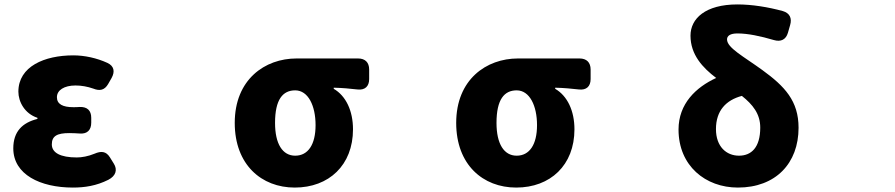

<svg xmlns="http://www.w3.org/2000/svg" viewBox="-20 -793 4040 867"><path d="M309 54C363 54 415 46 469 19C504 1 511 -27 494 -54L476 -83C459 -110 437 -112 407 -99C378 -87 349 -82 327 -82C253 -82 214 -103 214 -141C214 -179 238 -192 293 -192C309 -192 325 -191 342 -190C374 -188 392 -206 392 -239V-261C392 -294 374 -311 340 -310C330 -309 320 -309 311 -309C263 -309 237 -323 237 -354C237 -386 270 -407 321 -407C348 -407 375 -402 401 -393C431 -381 452 -386 468 -413L484 -441C500 -470 495 -495 465 -509C417 -531 362 -543 311 -543C181 -543 63 -493 63 -379C63 -334 91 -280 149 -261V-256C81 -239 40 -199 40 -123C40 -5 162 54 309 54Z M1311 54C1465 54 1574 -47 1574 -209C1574 -293 1542 -360 1487 -392V-397C1527 -396 1559 -393 1594 -389C1628 -385 1647 -403 1647 -436V-479C1647 -511 1629 -529 1597 -529H1319C1176 -529 1040 -434 1040 -238C1040 -49 1161 54 1311 54ZM1222 -238C1222 -344 1257 -385 1313 -385C1372 -385 1405 -315 1405 -228C1405 -140 1371 -90 1313 -90C1256 -90 1222 -143 1222 -238Z M2311 54C2465 54 2574 -47 2574 -209C2574 -293 2542 -360 2487 -392V-397C2527 -396 2559 -393 2594 -389C2628 -385 2647 -403 2647 -436V-479C2647 -511 2629 -529 2597 -529H2319C2176 -529 2040 -434 2040 -238C2040 -49 2161 54 2311 54ZM2222 -238C2222 -344 2257 -385 2313 -385C2372 -385 2405 -315 2405 -228C2405 -140 2371 -90 2313 -90C2256 -90 2222 -143 2222 -238Z M3312 54C3483 54 3586 -56 3586 -216C3586 -337 3524 -403 3422 -477C3338 -538 3263 -577 3263 -615C3263 -631 3277 -642 3310 -642C3357 -642 3414 -630 3475 -612C3506 -603 3529 -614 3538 -645L3548 -680C3557 -711 3546 -734 3515 -743C3449 -761 3376 -773 3310 -773C3165 -773 3098 -709 3098 -632C3098 -546 3153 -487 3214 -441C3123 -399 3044 -325 3044 -208C3044 -44 3166 54 3312 54ZM3213 -210C3213 -294 3259 -341 3330 -360C3379 -321 3413 -279 3413 -217C3413 -126 3372 -90 3317 -90C3260 -90 3213 -131 3213 -210Z"/></svg>

Font: コーポレート・ロゴ（ラウンド）ver3 Bold
Style: Regular
Weight: 700
Designer: [KANA_main] LOGOTYPE.JP [Source Han Sans] Ryoko NISHIZUKA 西塚涼子 (kana, bopomofo & ideographs); Paul D. Hunt (Latin, Greek
Version: Version 12.001;FEAKit 1.0